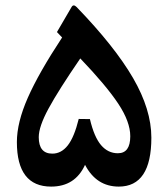

<svg xmlns="http://www.w3.org/2000/svg" viewBox="-20 -691 622 711"><path d="M313 -250Q328.6 -183.6 354.2 -153.6Q379.9 -123.5 416.5 -123.5Q462.4 -123.5 462.4 -186.5Q462.4 -239.7 418.2 -306.6Q374 -373.5 277.3 -474.6Q196.3 -356.4 159.9 -289.3Q123.5 -222.2 123.5 -183.1Q123.5 -122.1 173.8 -122.1Q207 -122.1 231 -152.6Q254.9 -183.1 271.5 -250.5ZM294.9 -80.6Q258.3 0 169.4 0Q42.5 0 42.5 -165Q42.5 -237.3 83 -329.1Q123.5 -420.9 210 -552.2L190.9 -572.3L245.6 -666Q252.4 -676.3 263.7 -665Q404.8 -519 472.7 -402.1Q540.5 -285.2 540.5 -181.2Q540.5 0 419.9 0Q336.9 0 294.9 -80.6Z"/></svg>

Font: Sahel SemiBold WOL
Style: SemiBold-WOL
Weight: 600
Foundry: Saber Rastikerdar (saber.rastikerdar@gmail.com)
Version: Version 3.4.0